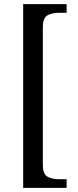

<svg xmlns="http://www.w3.org/2000/svg" viewBox="-20 -780 377 928"><path d="M92 128V-760H302V-718H263Q232 -718 209.5 -706Q187 -694 187 -646V14Q187 62 209.5 74Q232 86 263 86H302V128Z"/></svg>

Font: Noto Serif Khmer SemiCondensed
Style: Regular
Weight: 400
Width: 4
Designer: Danh Hong and the Monotype Design Team
Foundry: Monotype Imaging Inc.
Version: Version 2.004; ttfautohint (v1.8.4.7-5d5b)